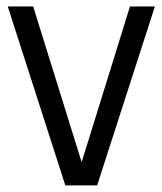

<svg xmlns="http://www.w3.org/2000/svg" viewBox="-20 -562 492 582"><path d="M178 0 3.5 -542.5H80.5L227.5 -70.5L374 -542.5H449.5L274.5 0Z"/></svg>

Font: Encode Sans Condensed
Style: Regular
Weight: 400
Width: 3
Designer: Multiple Designers
Foundry: Impallari Type
Version: Version 3.000; ttfautohint (v1.8.3) -l 8 -r 50 -G 200 -x 14 